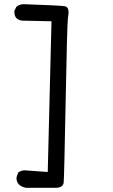

<svg xmlns="http://www.w3.org/2000/svg" viewBox="-20 -829 540 921"><path d="M245 72H105Q59 63 59 24Q59 19 68 -2Q82 -12 99 -12L209 -4L227 -727L86 -730Q49 -735 49 -771V-777L59 -797Q72 -807 90 -809Q271 -803 292 -799Q309 -795 309 -768Q309 -762 305.5 -737.5Q302 -713 295 -346.5Q288 20 285.5 46Q283 72 245 72Z"/></svg>

Font: Xiaolai Mono SC
Style: Regular
Weight: 400
Monospace: yes
Designer: LXGW / Nozomi Seto
Version: Version 3.113;September 30, 2024